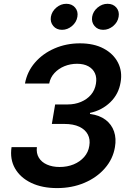

<svg xmlns="http://www.w3.org/2000/svg" viewBox="-20 -961 673 991"><path d="M274.4 9.8Q197.3 9.8 141.1 -17.1Q85 -43.9 57.6 -91.6Q30.3 -139.2 39.6 -201.7H170.4Q166.5 -170.4 180.4 -147.2Q194.3 -124 222.4 -111.6Q250.5 -99.1 287.6 -99.1Q327.1 -99.1 359.9 -112.5Q392.6 -126 414.3 -150.6Q436 -175.3 440.9 -208Q446.8 -241.2 433.3 -266.8Q419.9 -292.5 389.2 -306.9Q358.4 -321.3 312 -321.3H247.6L264.6 -421.9H329.1Q366.7 -421.9 397.9 -435.1Q429.2 -448.2 449.5 -471.9Q469.7 -495.6 475.1 -528.3Q480.5 -559.6 470.2 -582.5Q460 -605.5 436.3 -618.7Q412.6 -631.8 377.9 -631.8Q343.3 -631.8 312.7 -619.4Q282.2 -606.9 261 -584Q239.7 -561 233.9 -529.8H108.9Q120.1 -591.3 160.4 -637.9Q200.7 -684.6 261.2 -710.9Q321.8 -737.3 392.6 -737.3Q464.8 -737.3 515.1 -710.4Q565.4 -683.6 588.9 -637.9Q612.3 -592.3 602.5 -536.6Q592.8 -475.6 549.6 -433.6Q506.3 -391.6 444.8 -378.4L444.3 -373Q494.1 -366.2 525.1 -342.5Q556.2 -318.8 568.6 -282.5Q581.1 -246.1 573.2 -201.2Q563 -140.1 521.2 -92.3Q479.5 -44.4 415.5 -17.3Q351.6 9.8 274.4 9.8ZM512.7 -807.1Q484.4 -807.1 467.8 -826.9Q451.2 -846.7 455.6 -874.5Q460.4 -902.3 483.6 -921.9Q506.8 -941.4 535.2 -941.4Q564 -941.4 580.6 -921.9Q597.2 -902.3 592.3 -874.5Q587.9 -846.7 564.5 -826.9Q541 -807.1 512.7 -807.1ZM300.3 -807.1Q271.5 -807.1 254.9 -826.9Q238.3 -846.7 242.7 -874.5Q247.6 -902.3 270.8 -921.9Q293.9 -941.4 322.3 -941.4Q351.1 -941.4 367.7 -921.9Q384.3 -902.3 379.4 -874.5Q375 -846.7 351.8 -826.9Q328.6 -807.1 300.3 -807.1Z"/></svg>

Font: Inter 16pt SemiBold
Style: Italic
Weight: 600
Italic angle: -9.3988°
Version: Version 4.001;git-66647c0bb